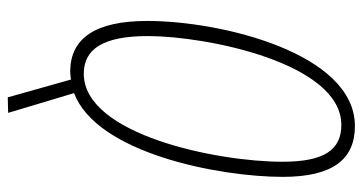

<svg xmlns="http://www.w3.org/2000/svg" viewBox="-240 -524 935 495"><g transform="rotate(90 227.5 -276.5)"><path d="M185 8 231 171 271 170 220 0C375 -58 436 -374 436 -538C436 -668 390 -724 305 -724C117 -724 34 -379 34 -189C34 -54 79 9 163 10C171 10 178 9 185 8ZM170 -25C107 -25 73 -74 73 -190C73 -343 143 -689 302 -689C367 -689 397 -644 397 -537C397 -368 327 -25 170 -25Z"/></g></svg>

Font: Noto Sans ExtraCondensed ExtraLight
Style: Italic
Weight: 200
Width: 2
Italic angle: -12°
Designer: Monotype Design Team
Foundry: Monotype Imaging Inc.
Version: Version 2.013